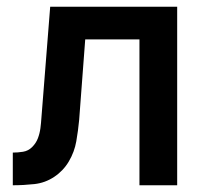

<svg xmlns="http://www.w3.org/2000/svg" viewBox="-20 -550 616 570"><path d="M18 0Q50 0 82 -3.5Q114 -7 141 -25Q168 -43 184.5 -71Q201 -99 206.5 -130.5Q212 -162 215 -194L233 -433H394V0H506V-530H129L103 -201Q102 -185 100 -169.5Q98 -154 92.5 -139.5Q87 -125 75.5 -113.5Q64 -102 48.5 -99.5Q33 -97 18 -97Z"/></svg>

Font: Iosevka Sparkle Semibold
Style: Regular
Weight: 600
Designer: Belleve Invis
Foundry: Belleve Invis
Version: Version 4.5.0; ttfautohint (v1.8.3)